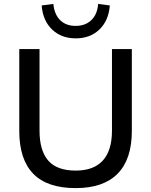

<svg xmlns="http://www.w3.org/2000/svg" viewBox="-20 -957 775 986"><path d="M369 9Q222 9 150.5 -65Q79 -139 79 -284V-705H183V-286Q183 -184 227.5 -132.5Q272 -81 369 -81Q461 -81 508 -132.5Q555 -184 555 -286V-705H657V-284Q657 -139 584 -65Q511 9 369 9ZM369 -760Q295 -760 247.5 -805.5Q200 -851 194 -929L254 -937Q259 -883 289 -853.5Q319 -824 368 -824Q418 -824 449 -853.5Q480 -883 484 -937L544 -929Q538 -851 490.5 -805.5Q443 -760 369 -760Z"/></svg>

Font: Mulish ExtraLight SemiBold
Style: Regular
Weight: 600
Version: Version 3.603